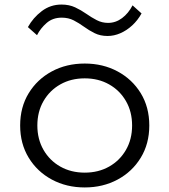

<svg xmlns="http://www.w3.org/2000/svg" viewBox="-20 -807 744 843"><path d="M352 16Q272 16 207.8 -18.5Q143.5 -53 106 -114.5Q68.5 -176 68.5 -256Q68.5 -336.5 106 -397.8Q143.5 -459 207.5 -493.5Q271.5 -528 352 -528Q432 -528 496.2 -493.5Q560.5 -459 598 -397.8Q635.5 -336.5 635.5 -256Q635.5 -176 598 -114.5Q560.5 -53 496.2 -18.5Q432 16 352 16ZM352 -49Q412 -49 459 -75.5Q506 -102 533 -148.8Q560 -195.5 560 -256Q560 -316.5 533 -363.2Q506 -410 459 -436.5Q412 -463 352 -463Q292 -463 245 -436.5Q198 -410 171 -363.2Q144 -316.5 144 -256Q144 -196 171 -149Q198 -102 245 -75.5Q292 -49 352 -49ZM452.5 -649Q420.5 -649 395.8 -661.2Q371 -673.5 349 -689.5Q327 -705.5 303.8 -717.5Q280.5 -729.5 251 -729.5Q211.5 -729.5 184.8 -706.2Q158 -683 142.5 -652.5L102.5 -688Q125.5 -729.5 163.5 -758.2Q201.5 -787 250 -787Q283.5 -787 309.8 -774.8Q336 -762.5 358.8 -746.5Q381.5 -730.5 404.8 -718.5Q428 -706.5 454.5 -706.5Q488 -706.5 516 -727.5Q544 -748.5 562 -783.5L601.5 -748Q584.5 -717.5 560.2 -695.2Q536 -673 508.2 -661Q480.5 -649 452.5 -649Z"/></svg>

Font: Spartan Thin
Style: Regular
Weight: 400
Version: Version 1.004